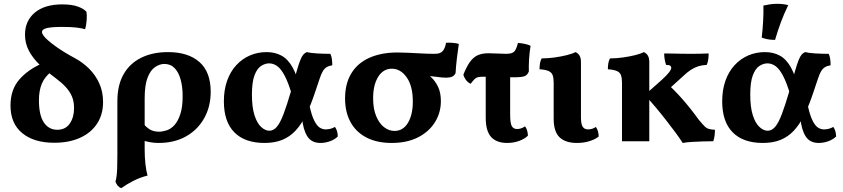

<svg xmlns="http://www.w3.org/2000/svg" viewBox="-20 -740 4419 1006"><path d="M264 8Q158 8 96.5 -42.5Q35 -93 35 -187Q35 -270 81 -323Q127 -376 200 -407L249 -365Q213 -336 198.5 -300Q184 -264 184 -215Q184 -136 210 -98Q236 -60 280 -60Q323 -60 345.5 -92.5Q368 -125 368 -174Q368 -209 356.5 -235.5Q345 -262 323.5 -285Q302 -308 271 -331Q224 -366 188 -400.5Q152 -435 131.5 -474Q111 -513 111 -558Q111 -631 162.5 -674Q214 -717 306 -717Q358 -717 389.5 -705Q421 -693 433 -678Q436 -661 434 -633.5Q432 -606 426 -587Q410 -592 381.5 -595.5Q353 -599 306 -599Q252 -599 226 -593Q200 -587 200 -572Q200 -564 209 -552Q218 -540 234.5 -526Q251 -512 272.5 -496.5Q294 -481 319.5 -465.5Q345 -450 373 -435Q414 -413 447.5 -379.5Q481 -346 500.5 -302.5Q520 -259 520 -205Q520 -140 488.5 -92Q457 -44 399.5 -18Q342 8 264 8Z M860 -467Q966 -467 1025 -415Q1084 -363 1084 -259Q1084 -181 1049.5 -120Q1015 -59 954 -25Q893 9 811 9Q788 9 769 5.5Q750 2 727 -4V-97Q744 -75 764 -62.5Q784 -50 813 -50Q831 -50 853 -57Q875 -64 893.5 -84Q912 -104 924.5 -141Q937 -178 937 -236Q937 -285 926.5 -323Q916 -361 895 -383Q874 -405 841 -405Q817 -405 792.5 -388.5Q768 -372 753 -332.5Q738 -293 738 -225V40Q738 84 742 119.5Q746 155 753 180Q716 189 681 206.5Q646 224 615 246Q603 241 596 232Q589 223 585 212Q589 197 591 181.5Q593 166 594 140Q595 114 595 69V-210Q595 -293 627 -350Q659 -407 719 -437Q779 -467 860 -467Z M1366 9Q1263 9 1208 -46.5Q1153 -102 1153 -209Q1153 -269 1170 -317Q1187 -365 1218 -398.5Q1249 -432 1289.5 -449.5Q1330 -467 1377 -467Q1421 -467 1455 -448.5Q1489 -430 1513.5 -386Q1538 -342 1555 -264L1510 -242Q1491 -307 1471.5 -343.5Q1452 -380 1432 -394Q1412 -408 1390 -408Q1369 -408 1348 -394.5Q1327 -381 1313.5 -345.5Q1300 -310 1300 -244Q1300 -178 1313.5 -136Q1327 -94 1348.5 -74.5Q1370 -55 1391 -55Q1413 -55 1430.5 -75.5Q1448 -96 1465.5 -142Q1483 -188 1505 -263Q1523 -327 1534 -365.5Q1545 -404 1553 -424Q1561 -444 1568.5 -453Q1576 -462 1587 -467Q1607 -462 1642 -460Q1677 -458 1711 -458Q1717 -446 1719 -430Q1721 -414 1721 -398Q1703 -395 1691.5 -388Q1680 -381 1671.5 -367Q1663 -353 1654.5 -327Q1646 -301 1632 -260Q1609 -190 1584 -139Q1559 -88 1528.5 -55.5Q1498 -23 1458.5 -7Q1419 9 1366 9ZM1659 9Q1612 9 1590 -26Q1568 -61 1563 -120L1600 -194Q1612 -137 1626 -109Q1640 -81 1655 -71.5Q1670 -62 1686 -62Q1713 -62 1735 -75Q1749 -56 1750 -25Q1734 -9 1709 0Q1684 9 1659 9Z M2032 9Q1955 9 1900 -19.5Q1845 -48 1816.5 -100.5Q1788 -153 1788 -224Q1788 -302 1821 -356Q1854 -410 1916 -437.5Q1978 -465 2062 -465Q2087 -465 2119 -463.5Q2151 -462 2187.5 -460Q2224 -458 2259 -458Q2288 -458 2300.5 -473.5Q2313 -489 2317 -516Q2334 -517 2352 -515.5Q2370 -514 2384 -510Q2379 -476 2374 -435Q2369 -394 2367 -357Q2361 -344 2349 -338.5Q2337 -333 2318 -333Q2296 -333 2266.5 -337.5Q2237 -342 2194 -343L2189 -372Q2216 -357 2239 -335.5Q2262 -314 2276 -283.5Q2290 -253 2290 -210Q2290 -149 2258.5 -99Q2227 -49 2169.5 -20Q2112 9 2032 9ZM2047 -54Q2092 -54 2117.5 -96.5Q2143 -139 2143 -208Q2143 -289 2111 -334.5Q2079 -380 2033 -380Q1988 -380 1961.5 -337.5Q1935 -295 1935 -225Q1935 -170 1951 -131.5Q1967 -93 1992.5 -73.5Q2018 -54 2047 -54Z M2446 -301Q2431 -308 2421 -321.5Q2411 -335 2408 -349Q2425 -392 2443 -416.5Q2461 -441 2484 -451Q2507 -461 2540 -461Q2563 -461 2587.5 -459.5Q2612 -458 2632 -458Q2662 -458 2673.5 -469Q2685 -480 2694 -515Q2711 -514 2730 -510Q2749 -506 2760 -500Q2754 -464 2752 -428.5Q2750 -393 2751 -366Q2744 -347 2729 -341Q2714 -335 2671 -335Q2647 -335 2617 -336Q2587 -337 2559.5 -337.5Q2532 -338 2511 -338Q2494 -338 2484 -335.5Q2474 -333 2466 -325Q2458 -317 2446 -301ZM2637 9Q2582 9 2553.5 -22Q2525 -53 2525 -123V-356H2653V-139Q2653 -95 2661.5 -79.5Q2670 -64 2689 -64Q2711 -64 2731 -78Q2745 -60 2746 -29Q2730 -13 2701 -2Q2672 9 2637 9Z M3003 9Q2943 9 2912 -20.5Q2881 -50 2881 -118V-306Q2881 -330 2876 -345Q2871 -360 2855 -367.5Q2839 -375 2807 -377Q2807 -392 2809 -406.5Q2811 -421 2818 -434Q2851 -434 2886.5 -439Q2922 -444 2951.5 -451.5Q2981 -459 2995 -467Q3008 -462 3016 -449.5Q3024 -437 3024 -414V-124Q3024 -90 3033 -76Q3042 -62 3061 -62Q3071 -62 3082 -65Q3093 -68 3102 -75Q3116 -56 3117 -25Q3101 -11 3070.5 -1Q3040 9 3003 9Z M3693 -460Q3693 -444 3691 -429Q3689 -414 3683 -400Q3659 -399 3639.5 -393Q3620 -387 3600.5 -374.5Q3581 -362 3557 -339L3471 -261L3464 -313Q3511 -271 3553.5 -223Q3596 -175 3641 -113Q3660 -90 3671 -79Q3682 -68 3694 -64.5Q3706 -61 3726 -60Q3726 -44 3724 -28.5Q3722 -13 3717 0Q3692 0 3663.5 1Q3635 2 3607 3.5Q3579 5 3557 9Q3544 -12 3521.5 -42.5Q3499 -73 3471 -109Q3443 -145 3414 -179.5Q3385 -214 3359 -243L3448 -322Q3476 -348 3486.5 -362Q3497 -376 3497 -384Q3497 -392 3491 -396Q3485 -400 3470 -400Q3465 -415 3462.5 -430Q3460 -445 3460 -460Q3477 -460 3500.5 -459.5Q3524 -459 3549.5 -458.5Q3575 -458 3599 -458Q3622 -458 3646 -458.5Q3670 -459 3693 -460ZM3382 -295V0H3239V-295ZM3353 -467Q3366 -462 3374 -449.5Q3382 -437 3382 -414V-277H3239V-306Q3239 -330 3234 -345Q3229 -360 3213 -367.5Q3197 -375 3165 -377Q3165 -392 3167 -406.5Q3169 -421 3176 -434Q3209 -434 3244.5 -439Q3280 -444 3309.5 -451.5Q3339 -459 3353 -467Z M3977 9Q3874 9 3819 -46.5Q3764 -102 3764 -209Q3764 -269 3781 -317Q3798 -365 3829 -398.5Q3860 -432 3900.5 -449.5Q3941 -467 3988 -467Q4032 -467 4066 -448.5Q4100 -430 4124.5 -386Q4149 -342 4166 -264L4121 -242Q4102 -307 4082.5 -343.5Q4063 -380 4043 -394Q4023 -408 4001 -408Q3980 -408 3959 -394.5Q3938 -381 3924.5 -345.5Q3911 -310 3911 -244Q3911 -178 3924.5 -136Q3938 -94 3959.5 -74.5Q3981 -55 4002 -55Q4024 -55 4041.5 -75.5Q4059 -96 4076.5 -142Q4094 -188 4116 -263Q4134 -327 4145 -365.5Q4156 -404 4164 -424Q4172 -444 4179.5 -453Q4187 -462 4198 -467Q4218 -462 4253 -460Q4288 -458 4322 -458Q4328 -446 4330 -430Q4332 -414 4332 -398Q4314 -395 4302.5 -388Q4291 -381 4282.5 -367Q4274 -353 4265.5 -327Q4257 -301 4243 -260Q4220 -190 4195 -139Q4170 -88 4139.5 -55.5Q4109 -23 4069.5 -7Q4030 9 3977 9ZM4270 9Q4223 9 4201 -26Q4179 -61 4174 -120L4211 -194Q4223 -137 4237 -109Q4251 -81 4266 -71.5Q4281 -62 4297 -62Q4324 -62 4346 -75Q4360 -56 4361 -25Q4345 -9 4320 0Q4295 9 4270 9ZM4041 -531Q4020 -531 4003.5 -534Q3987 -537 3971 -543Q3976 -584 3978.5 -629Q3981 -674 3980 -711Q3998 -715 4016 -717.5Q4034 -720 4052 -720Q4085 -720 4110 -713Q4088 -668 4071.5 -623.5Q4055 -579 4041 -531Z"/></svg>

Font: Vollkorn
Style: Bold
Weight: 700
Designer: Friedrich Althausen
Foundry: Friedrich Althausen
Version: Version 5.000